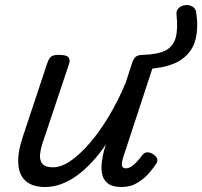

<svg xmlns="http://www.w3.org/2000/svg" viewBox="-20 -735 811 770"><path d="M161 15Q112 15 84.5 -8Q57 -31 53.5 -75.5Q50 -120 70 -182L170 -483Q177 -503 186.5 -509Q196 -515 215 -515Q246 -515 254.5 -505.5Q263 -496 256 -476L152 -165Q142 -136 140.5 -113Q139 -90 151 -77Q163 -64 192 -64Q225 -64 262 -89Q299 -114 338.5 -159.5Q378 -205 415.5 -267Q453 -329 484 -403L510 -483Q517 -503 526.5 -509Q536 -515 555 -515Q614 -517 644.5 -533Q675 -549 684.5 -583.5Q694 -618 688 -676Q686 -693 697 -703Q708 -713 723.5 -714.5Q739 -716 752 -708.5Q765 -701 767 -685Q776 -624 764 -576.5Q752 -529 711 -498.5Q670 -468 591 -460L475 -107Q470 -91 469 -80.5Q468 -70 472 -65Q476 -60 485 -60Q496 -60 506.5 -67Q517 -74 528 -85.5Q539 -97 550 -112Q558 -123 569 -124Q580 -125 594 -117Q608 -107 610.5 -97.5Q613 -88 607 -79Q596 -62 577 -40Q558 -18 530.5 -1.5Q503 15 468 15Q431 15 413 1Q395 -13 390 -35Q385 -57 388 -82Q391 -107 397 -131L405 -156Q377 -115 347 -83Q317 -51 286 -29Q255 -7 223.5 4Q192 15 161 15Z"/></svg>

Font: Playwrite IN
Style: Regular
Weight: 400
Designer: Veronika Burian, José Scaglione
Foundry: TypeTogether
Version: Version 1.002